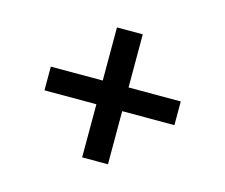

<svg xmlns="http://www.w3.org/2000/svg" viewBox="-71 -643 723 618"><g transform="rotate(15 291.0 -334.5)"><path d="M248 -118V-295H75V-374H248V-551H334V-374H508V-295H334V-118Z"/></g></svg>

Font: Gantari Medium
Style: Regular
Weight: 500
Designer: Anugrah Pasau
Foundry: Lafontype
Version: Version 1.000; ttfautohint (v1.8.4.7-5d5b)